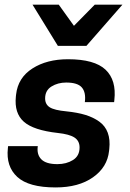

<svg xmlns="http://www.w3.org/2000/svg" viewBox="-20 -800 566 833"><path d="M121.1 -779.8H234.9L300.8 -688L391.1 -779.8H511.2L355 -601.1H231ZM229 -87.9Q268.1 -87.9 296.6 -105.7Q325.2 -123.5 325.2 -160.2Q325.2 -189 303 -203.4Q280.8 -217.8 231 -223.1Q125 -234.9 83.3 -272Q41.5 -309.1 48.8 -380.9L49.8 -390.1Q58.1 -462.9 120.6 -502.9Q183.1 -543 274.9 -543Q390.1 -543 438 -497.6Q485.8 -452.1 476.1 -366.2L475.1 -356.9H348.1Q353.5 -398.9 335.2 -420.4Q316.9 -441.9 267.1 -441.9Q231 -441.9 203.4 -424.8Q175.8 -407.7 175.8 -373Q175.8 -347.2 195.8 -334.5Q215.8 -321.8 268.1 -316.9Q315.9 -312 350.3 -301.5Q384.8 -291 410.6 -272.5Q436.5 -253.9 447.5 -224.1Q458.5 -194.3 454.1 -153.8L453.1 -145Q445.8 -74.7 383.5 -30.8Q321.3 13.2 221.2 13.2Q104.5 13.2 54.9 -32.5Q5.4 -78.1 14.2 -157.2L15.1 -166H144Q138.7 -129.9 159.2 -108.9Q179.7 -87.9 229 -87.9Z"/></svg>

Font: Cooper Hewitt
Style: Semibold Italic
Weight: 710
Designer: Village Type and Design LLC
Foundry: Cooper Hewitt Smithsonian Design Museum
Version: 1.000